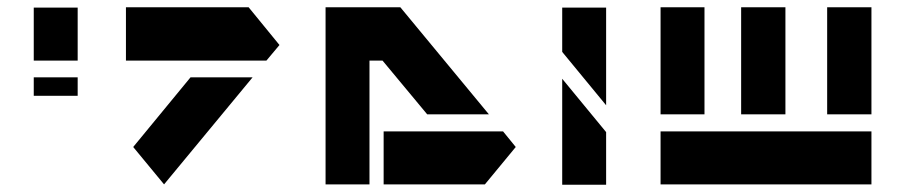

<svg xmlns="http://www.w3.org/2000/svg" viewBox="-20 -753 2496 529"><path d="M73 -732H194V-586H73ZM73 -540H194V-489H73Z M327 -733H665L750 -629L714 -586H544H327ZM505 -540H676L432 -245L347 -348Z M877 -733H998H1083L1327 -438H1157L1034 -586H998V-245H877V-586ZM1037 -391H1195H1366L1401 -348L1316 -245H1037Z M1529 -732H1650V-463L1529 -610ZM1529 -536 1650 -389V-244H1529Z M1800 -733H1921V-438H1800V-391H1921H2022H2144H2259H2381V-245H2259H2144H2022H1800V-391ZM2022 -733H2144V-438H2022ZM2259 -733H2381V-438H2259Z"/></svg>

Font: PatchStencil
Style: Regular
Weight: 400
Version: Version 1.1